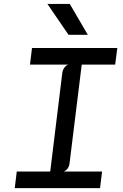

<svg xmlns="http://www.w3.org/2000/svg" viewBox="-20 -976 640 996"><path d="M56.5 0 67 -86H240.5L303 -596.5Q305.5 -613.5 313.8 -625Q322 -636.5 334.5 -641H135.5L146 -727H588.5L577.5 -641H404L341 -130.5Q339 -113 330.5 -101.5Q322 -90 309.5 -86H509.5L499 0ZM335.5 -795.5 226 -955.5H342L435.5 -795.5Z"/></svg>

Font: Spline Sans Mono
Style: Italic
Weight: 400
Italic angle: -4°
Monospace: yes
Designer: Eben Sorkin, Mirko Velimirovic
Foundry: Sorkin Type
Version: Version 1.004